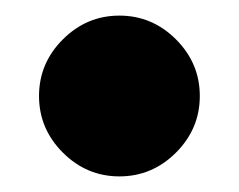

<svg xmlns="http://www.w3.org/2000/svg" viewBox="-20 -472 306 246"><path d="M133 -246Q91 -246 60.5 -276.5Q30 -307 30 -349Q30 -391 60.5 -421.5Q91 -452 133 -452Q175 -452 205.5 -421.5Q236 -391 236 -349Q236 -307 205.5 -276.5Q175 -246 133 -246Z"/></svg>

Font: Figtree Black
Style: Regular
Weight: 900
Designer: Erik Kennedy
Foundry: Erik Kennedy
Version: Version 2.001;gftools[0.9.30]